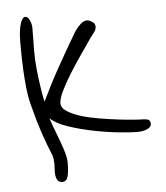

<svg xmlns="http://www.w3.org/2000/svg" viewBox="-45 -573 559 648"><g transform="rotate(-5 234.0 -249.0)"><path d="M455 -135Q455 -125 441.5 -118.5Q428 -112 406 -112Q387 -112 346.5 -116Q306 -120 261 -129Q216 -138 175.5 -151.5Q135 -165 116 -184Q118 -176 123 -162.5Q128 -149 134 -133Q145 -105 154.5 -76.5Q164 -48 164 -31Q164 1 159.5 17.5Q155 34 140 34Q128 34 123 24Q118 14 118 0Q118 -1 118 -5Q118 -9 119 -28Q119 -36 118 -44Q117 -52 115 -58Q99 -97 85.5 -136.5Q72 -176 60 -224Q57 -234 53.5 -249.5Q50 -265 47 -290.5Q44 -316 42 -353.5Q40 -391 40 -445Q40 -487 47 -509.5Q54 -532 64 -532Q73 -532 79 -518.5Q85 -505 85 -493Q85 -460 84.5 -442Q84 -424 84 -416Q84 -385 87 -354.5Q90 -324 94 -298Q98 -268 104 -241Q116 -266 130.5 -294.5Q145 -323 161 -351.5Q177 -380 193 -408Q209 -436 224 -461Q234 -478 246.5 -490Q259 -502 270 -502Q278 -502 288 -495.5Q298 -489 298 -478Q298 -475 297 -471.5Q296 -468 295 -466Q290 -458 283.5 -450Q277 -442 272 -434Q256 -411 236 -382Q216 -353 198.5 -324.5Q181 -296 169 -271Q157 -246 157 -231Q157 -215 176 -203Q195 -191 223 -182.5Q251 -174 284.5 -168.5Q318 -163 347 -159.5Q376 -156 396.5 -154.5Q417 -153 419 -153Q442 -153 448.5 -149.5Q455 -146 455 -135Z"/></g></svg>

Font: Reenie Beanie
Style: Regular
Weight: 500
Designer: James Grieshaber
Foundry: James Grieshaber
Version: Version 1.000